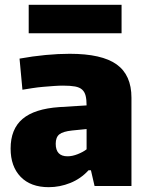

<svg xmlns="http://www.w3.org/2000/svg" viewBox="-20 -771 614 796"><path d="M182 5Q107 5 65.5 -38Q24 -81 24 -155Q24 -236 73.5 -278Q123 -320 226 -327L339 -334Q339 -358 335 -374Q331 -390 320.5 -399.5Q310 -409 291 -412.5Q272 -416 241 -416Q225 -416 203.5 -414.5Q182 -413 159 -411Q136 -409 113.5 -405.5Q91 -402 73 -399L61 -528Q116 -538 169 -543Q222 -548 269 -548Q402 -548 463.5 -504Q525 -460 525 -366V0H372L357 -65H347Q315 -30 271.5 -12.5Q228 5 182 5ZM260 -123Q280 -123 302.5 -132Q325 -141 339 -152V-236L279 -230Q241 -226 226 -214Q211 -202 211 -175Q211 -123 260 -123ZM99 -751H484V-633H99Z"/></svg>

Font: Encode Sans Narrow
Style: ExtraBold
Weight: 800
Designer: Pablo Impallari, Andres Torresi
Foundry: Pablo Impallari, Andres Torresi
Version: Version 1.000; ttfautohint (v1.00) -l 8 -r 50 -G 200 -x 14 -